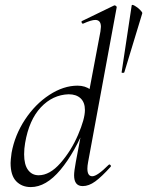

<svg xmlns="http://www.w3.org/2000/svg" viewBox="-20 -747 598 780"><path d="M23 -85Q23 -96 27 -126Q40 -198 81.5 -261Q123 -324 180.5 -361.5Q238 -399 295 -399Q326 -399 348.5 -382.5Q371 -366 374 -332L332 -246Q284 -127 225.5 -57Q167 13 105 13Q69 13 46 -10.5Q23 -34 23 -85ZM325 -300Q325 -331 307.5 -347.5Q290 -364 259 -364Q194 -362 146 -311Q98 -260 82 -166Q78 -143 78 -120Q78 -78 94 -56.5Q110 -35 137 -35Q182 -35 225.5 -84.5Q269 -134 297 -199Q325 -264 325 -300ZM281 -35Q281 -51 288 -89L388 -619Q390 -633 390 -638Q390 -666 367 -666Q351 -666 318 -651H316Q313 -651 311.5 -656Q310 -661 314 -662L444 -725H446Q449 -725 452 -722Q455 -719 454 -717L338 -89Q335 -73 335 -62Q335 -31 355 -31Q375 -31 421 -77Q423 -79 424 -79Q427 -79 429.5 -75.5Q432 -72 429 -69Q393 -29 367 -10Q341 9 316 9Q281 9 281 -35ZM558 -693 485 -453Q484 -451 479 -451Q474 -451 474 -453L515 -725Q516 -730 527.5 -723.5Q539 -717 549 -707Q559 -697 558 -693Z"/></svg>

Font: Cormorant Garamond
Style: Italic
Weight: 400
Italic angle: -10°
Designer: Christian Thalmann (Catharsis Fonts)
Foundry: Catharsis Fonts
Version: Version 4.000